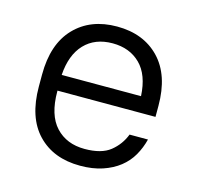

<svg xmlns="http://www.w3.org/2000/svg" viewBox="-82 -593 704 685"><g transform="rotate(15 270.0 -250.0)"><path d="M270 7Q171 7 113 -53.5Q55 -114 55 -228V-272Q55 -385 113.5 -446Q172 -507 270 -507Q368 -507 426.5 -446Q485 -385 485 -272V-231H123V-228Q123 -141 163 -98Q203 -55 270 -55Q332 -55 364.5 -81Q397 -107 412 -146H480Q472 -114 456 -86Q440 -58 414 -37.5Q388 -17 352 -5Q316 7 270 7ZM270 -445Q205 -445 166.5 -404.5Q128 -364 123 -289H416Q412 -367 372.5 -406Q333 -445 270 -445Z"/></g></svg>

Font: PT Root UI Web
Style: Regular
Weight: 400
Designer: Vitaly Kuzmin
Foundry: ParaType Ltd.
Version: Version 1.000W